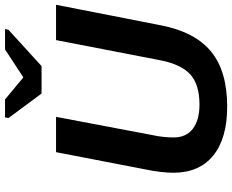

<svg xmlns="http://www.w3.org/2000/svg" viewBox="-102 -834 946 783"><g transform="rotate(-90 371.5 -443.0)"><path d="M336 -103Q417 -103 458.5 -140Q500 -177 517 -264L599 -688H743L659 -259Q632 -121 552 -55.5Q472 10 328 10Q198 10 128 -47Q58 -104 58 -210Q58 -232 61.5 -262Q65 -292 69 -310L142 -688H286L211 -292Q202 -250 202 -208Q202 -157 237.5 -130Q273 -103 336 -103ZM493 -747H381L281 -882L284 -896H357L446 -822H448L561 -896H644L641 -882Z"/></g></svg>

Font: Libra Sans Modern
Style: Bold Italic
Weight: 700
Italic angle: -12°
Foundry: Stefan Peev, Context Ltd
Version: Version 1.000